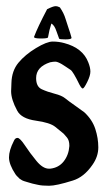

<svg xmlns="http://www.w3.org/2000/svg" viewBox="-20 -594 347 615"><path d="M133.8 -474.6Q133.8 -470.7 111.3 -470.7Q88.9 -470.7 88.9 -475.6Q100.6 -506.8 130.9 -564.5Q150.4 -574.2 157.7 -574.2Q165 -574.2 171.9 -570.3Q184.6 -551.8 189.9 -533.7Q195.3 -515.6 200.2 -502Q205.1 -488.3 209 -473.6V-472.7Q209 -467.8 189.9 -467.8Q170.9 -467.8 169.4 -470.2Q168 -472.7 161.1 -493.2Q154.3 -513.7 144.5 -518.6Q137.7 -498 133.8 -474.6ZM24.4 -142.6Q28.3 -152.3 36.1 -152.3Q43.9 -152.3 60.1 -127.9Q76.2 -103.5 96.7 -78.6Q117.2 -53.7 136.7 -53.7H140.6Q168 -56.6 184.1 -77.1Q200.2 -97.7 202.1 -126V-127.9Q202.1 -144.5 194.3 -153.8Q186.5 -163.1 183.6 -166Q180.7 -168.9 169.9 -177.2Q159.2 -185.5 157.2 -187.5Q140.6 -201.2 94.7 -207.5Q48.8 -213.9 35.2 -239.3Q15.6 -275.4 15.6 -301.8Q15.6 -305.7 16.1 -314Q16.6 -322.3 16.6 -328.1Q17.6 -367.2 39.1 -393.1Q60.5 -418.9 95.2 -439.9Q129.9 -460.9 148.9 -460.9Q168 -460.9 185.5 -456.1Q245.1 -440.4 262.7 -394.5Q269.5 -377.9 269.5 -364.7Q269.5 -351.6 259.3 -331.1Q249 -310.5 245.1 -310.5Q241.2 -310.5 234.4 -323.2Q213.9 -365.2 206.1 -370.1Q198.2 -375 189.9 -380.9Q181.6 -386.7 177.7 -388.7Q164.1 -396.5 157.2 -396.5Q150.4 -396.5 140.6 -394.5Q95.7 -379.9 95.7 -343.8Q95.7 -316.4 113.8 -308.1Q131.8 -299.8 154.8 -293.9Q177.7 -288.1 188.5 -279.3Q199.2 -270.5 220.2 -255.9Q241.2 -241.2 250 -234.4Q275.4 -210.9 285.2 -181.2Q294.9 -151.4 294.9 -122.1Q294.9 -92.8 276.4 -66.4Q249 -26.4 212.9 -15.6Q160.2 1 137.2 1Q114.3 1 101.6 -2L84 -5.9Q77.1 -7.8 75.7 -8.3Q74.2 -8.8 68.8 -10.3Q63.5 -11.7 57.6 -13.7Q51.8 -15.6 49.8 -17.1Q47.9 -18.6 44.4 -20.5Q41 -22.5 39.1 -25.4Q33.2 -30.3 29.3 -36.1Q8.8 -67.4 8.8 -89.8Q8.8 -112.3 24.4 -142.6Z"/></svg>

Font: Essays1743
Style: Medium
Weight: 500
Designer: Based on the typeface in a 1743 English translation of the essays of Montaigne.  PostScript/TrueType font designed by Jo
Version: Version 002.100